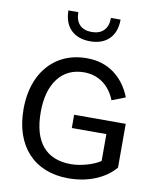

<svg xmlns="http://www.w3.org/2000/svg" viewBox="-100 -1020 899 1101"><g transform="rotate(10 349.5 -469.0)"><path d="M344.2 -282.2H545.4V-126C511.7 -101.1 435.1 -77.1 375 -77.1C229 -77.1 152.8 -167.5 152.8 -341.3C152.8 -425.8 171.4 -491.2 208 -538.6C244.6 -585.4 294.9 -608.9 359.4 -608.9C445.3 -608.9 509.3 -558.1 540.5 -478.5L618.7 -508.8C596.7 -565.4 564 -609.9 519.5 -642.6C475.1 -675.3 421.9 -691.4 360.4 -691.4C298.3 -691.4 244.1 -676.8 197.8 -647.9C105.5 -589.8 52.7 -482.4 52.7 -341.3C52.7 -127 173.8 5.4 373.5 5.4C431.2 5.4 483.4 -4.4 530.8 -23.9C578.1 -43.5 615.7 -70.3 644.5 -104.5V-359.4H344.2ZM455.6 -942.9C455.6 -878.4 420.4 -844.2 360.4 -844.2C299.8 -844.2 265.6 -878.4 265.6 -942.9H208C208 -846.7 265.1 -790 360.4 -790C455.6 -790 511.7 -846.7 511.7 -942.9Z"/></g></svg>

Font: Estedad Medium
Style: Regular
Weight: 500
Designer: Amin Abedi
Version: Version 7.3